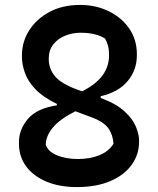

<svg xmlns="http://www.w3.org/2000/svg" viewBox="-20 -740 640 780"><path d="M306 -720Q369 -720 421.5 -694.5Q474 -669 505 -624Q536 -579 536 -520V-515Q536 -456 499 -411Q462 -366 389 -349V-342Q452 -319 486 -287.5Q520 -256 532.5 -224.5Q545 -193 545 -170V-164Q545 -112 514.5 -70Q484 -28 427.5 -4Q371 20 292 20Q221 20 168 -2.5Q115 -25 86 -64.5Q57 -104 57 -156V-163Q57 -214 93.5 -257Q130 -300 211 -312V-318Q155 -345 124 -377.5Q93 -410 81 -444.5Q69 -479 69 -511V-514Q69 -570 98.5 -616.5Q128 -663 181 -691.5Q234 -720 306 -720ZM294 -376 314 -369Q372 -399 397.5 -435Q423 -471 423 -515V-519Q423 -539 418.5 -555Q414 -571 407 -583Q391 -594 365.5 -600.5Q340 -607 307 -607Q274 -607 244.5 -595Q215 -583 196.5 -559.5Q178 -536 178 -501Q178 -460 204 -429.5Q230 -399 294 -376ZM166 -152Q175 -124 211.5 -109Q248 -94 296 -94Q346 -94 384 -109.5Q422 -125 441 -156Q439 -192 420 -219Q401 -246 348 -265L286 -288Q223 -256 194.5 -221.5Q166 -187 166 -152Z"/></svg>

Font: Recursive Mn Csl St SmB
Style: Regular
Weight: 600
Monospace: yes
Version: Version 1.079;hotconv 1.0.112;makeotfexe 2.5.65598; ttfautoh